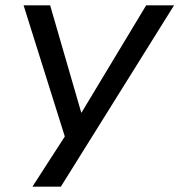

<svg xmlns="http://www.w3.org/2000/svg" viewBox="-20 -516 669 716"><path d="M101 180 232 -23 233 29 68 -496H167L283 -96H284L525 -496H629L207 180Z"/></svg>

Font: Nunito Sans 7pt SemiExpanded
Style: Italic
Weight: 400
Width: 6
Italic angle: -9°
Designer: Vernon Adams
Foundry: Vernon Adams
Version: Version 3.101;gftools[0.9.27]